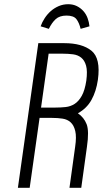

<svg xmlns="http://www.w3.org/2000/svg" viewBox="-20 -892 488 912"><path d="M285 -687H162L65 0H121L168 -332H227Q254 -332 277 -328.5Q300 -325 315.5 -311Q331 -297 337.5 -269.5Q344 -242 337 -195L310 0H366L393 -195Q404 -270 391.5 -302Q379 -334 350 -354Q392 -377 414.5 -417.5Q437 -458 445 -513Q459 -615 414.5 -651Q370 -687 285 -687ZM390 -509Q383 -463 368.5 -437Q354 -411 334.5 -398.5Q315 -386 291.5 -383.5Q268 -381 242 -381H175L211 -637H278Q304 -637 327 -634Q350 -631 366 -618Q382 -605 389 -579.5Q396 -554 390 -509ZM304 -872Q280 -872 259 -863Q238 -854 221.5 -839.5Q205 -825 192.5 -806Q180 -787 173 -767L212 -755Q226 -784 244.5 -801Q263 -818 296 -818Q330 -818 343 -801Q356 -784 363 -755L405 -767Q403 -787 396 -806Q389 -825 376 -839.5Q363 -854 345 -863Q327 -872 304 -872Z"/></svg>

Font: Secuela Light
Style: Italic
Weight: 300
Italic angle: -8°
Designer: Fernando Haro
Foundry: deFharo
Version: Version 1.708